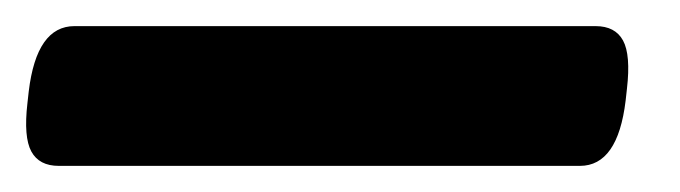

<svg xmlns="http://www.w3.org/2000/svg" viewBox="-73 11 521 147"><path d="M-28 138Q-43 138 -49 127Q-55 116 -52 90L-51 81Q-45 31 -16 31H383Q398 31 404 42Q410 53 407 79L406 88Q400 138 371 138Z"/></svg>

Font: Asap Condensed
Style: Bold Italic
Weight: 700
Width: 3
Italic angle: -6°
Designer: Pablo Cosgaya
Foundry: Omnibus-Type
Version: Version 3.001; ttfautohint (v1.8.4.7-5d5b)